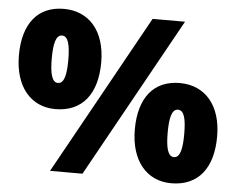

<svg xmlns="http://www.w3.org/2000/svg" viewBox="-52 -786 1052 855"><g transform="rotate(5 474.0 -358.0)"><path d="M200 -724C83 -724 18 -642 18 -501C18 -360 91 -276 200 -276C321 -276 386 -360 386 -501C386 -642 312 -724 200 -724ZM742 -714H597L201 0H346ZM202 -605C230 -605 239 -564 239 -499C239 -434 230 -393 202 -393C174 -393 165 -435 165 -499C165 -564 174 -605 202 -605ZM743 -440C626 -440 561 -358 561 -217C561 -76 634 8 743 8C864 8 929 -76 929 -217C929 -358 855 -440 743 -440ZM745 -321C773 -321 782 -282 782 -215C782 -150 773 -109 745 -109C717 -109 708 -151 708 -215C708 -280 717 -321 745 -321Z"/></g></svg>

Font: Noto Sans Lao Looped Black
Style: Regular
Weight: 900
Designer: Mark Frömberg, Ben Mitchell
Foundry: The Fontpad Ltd
Version: Version 1.002